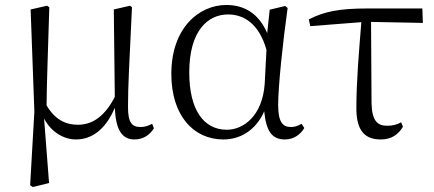

<svg xmlns="http://www.w3.org/2000/svg" viewBox="-20 -546 1743 771"><path d="M285 14C353 14 406 -31 441 -113C445 -24 470 14 520 14C557 14 583 -6 598 -31L591 -49C577 -42 564 -36 545 -36C511 -36 494 -51 494 -117C494 -198 499 -288 510 -517L502 -523L437 -508L441 -157C402 -81 353 -45 293 -45C244 -45 201 -65 167 -123C168 -219 172 -317 178 -517L169 -523L103 -508L118 -98L101 198L112 205L177 189L157 -70C185 -16 236 14 285 14Z M877 14C940 14 1005 -18 1041 -99C1049 -15 1075 14 1124 14C1159 14 1186 -5 1202 -32L1191 -49C1177 -41 1166 -36 1148 -36C1115 -36 1097 -56 1097 -125C1097 -199 1116 -379 1135 -514L1125 -522L1063 -507L1053 -413C1019 -492 961 -526 889 -526C779 -526 668 -434 668 -249C668 -82 757 14 877 14ZM1050 -346 1043 -210C1034 -80 957 -25 891 -25C797 -25 740 -106 740 -255C740 -422 814 -488 896 -488C958 -488 1020 -452 1050 -346Z M1509 14C1551 14 1579 -5 1598 -37L1591 -55C1575 -46 1558 -41 1535 -41C1497 -41 1474 -59 1472 -130L1470 -458L1678 -454L1676 -512H1456C1347 -512 1283 -501 1220 -468L1226 -441L1431 -457C1422 -344 1411 -221 1411 -111C1411 -20 1446 14 1509 14Z"/></svg>

Font: Noto Serif CJK HK Light
Style: Regular
Weight: 300
Designer: Ryoko NISHIZUKA 西塚涼子 (kana & ideographs); Frank Grießhammer (Latin, Greek & Cyrillic); Wenlong ZHANG 张文龙 (bopomofo); San
Foundry: Adobe
Version: Version 2.001;hotconv 1.1.0;makeotfexe 2.6.0